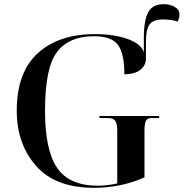

<svg xmlns="http://www.w3.org/2000/svg" viewBox="-20 -887 877 917"><path d="M429 10Q559 10 670 -40V-258Q670 -298 677 -310.5Q684 -323 702 -323H740V-333H455V-323H497Q520 -323 530 -310.5Q540 -298 540 -264V-11Q519 -6 493.5 -3Q468 0 448 0Q311 0 253 -85Q195 -170 195 -358Q195 -564 252.5 -639Q310 -714 428 -714Q514 -714 544 -672Q574 -630 574 -532Q626 -533 651.5 -554.5Q677 -576 677 -606V-689Q677 -747 694.5 -770.5Q712 -794 756 -794Q801 -794 828 -784Q837 -799 837 -817Q837 -841 814.5 -854Q792 -867 761 -867Q710 -867 688.5 -830Q667 -793 667 -704V-638Q654 -677 590.5 -700.5Q527 -724 432 -724Q260 -724 160 -632.5Q60 -541 60 -358Q60 -200 152 -95Q244 10 429 10Z"/></svg>

Font: Noto Serif Display Semi
Style: Regular
Weight: 600
Designer: Monotype Design Team
Foundry: Monotype Imaging Inc.
Version: Version 1.900